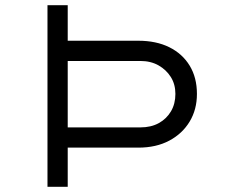

<svg xmlns="http://www.w3.org/2000/svg" viewBox="-20 -720 891 740"><path d="M163 0V-700H241V-563H513Q582 -563 632.5 -538Q683 -513 711 -467Q739 -421 739 -358Q739 -298 711 -251.5Q683 -205 632.5 -178Q582 -151 513 -151H241V0ZM241 -229H521Q562 -229 592 -245.5Q622 -262 639 -291Q656 -320 656 -358Q656 -395 638.5 -423Q621 -451 591 -468Q561 -485 521 -485H241Z"/></svg>

Font: Lexend Peta Light
Style: Regular
Weight: 300
Version: Version 1.007